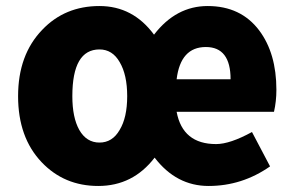

<svg xmlns="http://www.w3.org/2000/svg" viewBox="-20 -603 978 637"><path d="M118 -65Q40 -147 40 -284Q40 -421 120 -504Q195 -583 310 -583Q421 -583 491 -488Q564 -583 669 -583Q779 -583 840 -502Q897 -426 897 -305Q897 -267 889 -232H566Q586 -125 697 -125Q743 -125 816 -165L876 -51Q783 14 672 14Q565 14 493 -80Q421 14 306 14Q193 14 118 -65ZM377 -172Q402 -213 402 -284Q402 -355 377 -397Q353 -439 310 -439Q220 -439 220 -284Q220 -213 243 -172Q267 -130 310 -130Q353 -130 377 -172ZM745 -340Q745 -447 663 -447Q579 -447 566 -340Z"/></svg>

Font: KaiGen Gothic KR Heavy
Style: Heavy
Weight: 900
Designer: Ryoko NISHIZUKA  (kana & ideographs); Paul D. Hunt (Latin, Greek & Cyrillic); Wenlong ZHANG  (bopomofo); Sandoll Communi
Foundry: Adobe Systems Incorporated
Version: Version 1.002 March 28, 2018